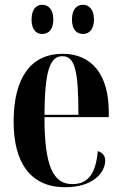

<svg xmlns="http://www.w3.org/2000/svg" viewBox="-20 -773 509 803"><path d="M328 -631C350 -631 373 -647 373 -691C373 -736 350 -753 328 -753C302 -753 281 -736 281 -691C281 -647 302 -631 328 -631ZM156 -631C181 -631 203 -647 203 -691C203 -736 181 -753 156 -753C133 -753 112 -736 112 -691C112 -647 133 -631 156 -631ZM252 10C371 10 420 -52 420 -102C420 -122 407 -136 389 -141C380 -37 341 -3 283 -3C203 -3 166 -76 166 -283H435V-304C435 -461 364 -548 242 -548C112 -548 37 -452 37 -264C37 -91 109 10 252 10ZM308 -293H166C167 -480 190 -538 241 -538C293 -538 308 -479 308 -293Z"/></svg>

Font: Noto Serif Display ExtraCondensed
Style: Bold
Weight: 700
Width: 2
Designer: Monotype Design Team
Foundry: Monotype Imaging Inc.
Version: Version 2.009